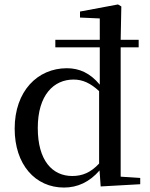

<svg xmlns="http://www.w3.org/2000/svg" viewBox="-20 -829 677 864"><path d="M611 0V-28L523 -34V-616H604V-650H523L526 -800L511 -809L340 -777V-750L429 -746V-650H229V-616H429V-448C386 -500 337 -522 281 -522C149 -522 46 -419 46 -250C46 -88 139 15 268 15C329 15 383 -10 428 -62L433 10ZM150 -253C150 -403 223 -471 311 -471C352 -471 387 -455 426 -419V-93C388 -52 350 -37 305 -37C216 -37 150 -106 150 -253Z"/></svg>

Font: Noto Serif HK Medium
Style: Regular
Weight: 500
Designer: Ryoko NISHIZUKA 西塚涼子 (kana & ideographs); Frank Grießhammer (Latin, Greek & Cyrillic); Wenlong ZHANG 张文龙 (bopomofo); San
Foundry: Adobe
Version: Version 2.001;hotconv 1.1.0;makeotfexe 2.6.0